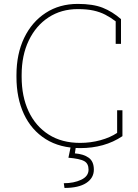

<svg xmlns="http://www.w3.org/2000/svg" viewBox="-20 -741 698 974"><path d="M387.7 10.3Q284.2 10.3 211.7 -35.4Q139.2 -81.1 101.3 -162.4Q63.5 -243.7 63.5 -351.1V-359.9Q63.5 -467.3 102.5 -548.6Q141.6 -629.9 211.7 -675.5Q281.7 -721.2 374.5 -721.2Q451.7 -721.2 501 -701.7Q550.3 -682.1 593.8 -644V-518.6H566.9V-632.8Q540.5 -652.8 513.9 -666.5Q487.3 -680.2 454.3 -687.5Q421.4 -694.8 374.5 -694.8Q290.5 -694.8 226.3 -652.8Q162.1 -610.8 126 -535.6Q89.8 -460.4 89.8 -360.8V-351.1Q89.8 -251.5 125.2 -176Q160.6 -100.6 227.1 -58.3Q293.5 -16.1 386.2 -16.1Q439.9 -16.1 489.7 -29.8Q539.6 -43.5 574.2 -66.9V-181.6H601.1V-50.3Q555.2 -19.5 501.5 -4.6Q447.8 10.3 387.7 10.3ZM307.1 212.4 303.7 188.5Q354.5 188.5 391.8 170.9Q429.2 153.3 429.2 119.6Q429.2 88.4 407 76.2Q384.8 64 327.1 59.1L339.4 0H365.2L359.9 37.1Q404.3 40.5 430.2 59.3Q456.1 78.1 456.1 119.6Q456.1 162.1 417.5 187.3Q378.9 212.4 307.1 212.4Z"/></svg>

Font: Roboto Slab Thin
Style: Regular
Weight: 100
Designer: Google
Version: Version 2.000; ttfautohint (v1.8.1.43-b0c9)